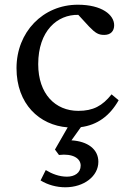

<svg xmlns="http://www.w3.org/2000/svg" viewBox="-20 -532 531 814"><path d="M257 262C336 262 397 215 397 154C397 100 351 67 283 63L323 7C392 -2 445 -40 483 -107L453 -132C414 -83 375 -62 312 -62C215 -62 142 -133 142 -260C142 -401 223 -471 312 -469L358 -419C385 -391 398 -384 422 -384C450 -384 464 -401 464 -425C464 -469 412 -512 310 -512C162 -512 50 -396 50 -243C50 -91 147 -1 267 8L213 102L230 125C288 118 322 139 322 170C322 201 296 217 264 217C231 217 200 205 174 189L152 233C183 252 220 262 257 262Z"/></svg>

Font: TPK Tissa Web Quiz
Style: Regular
Weight: 400
Designer: Jacques Le Bailly, Suppakit Chalermlarp | Katatrad Co.,Ltd.
Foundry: Jacques Le Bailly, Cadson Demak Co.,Ltd.
Version: Version 5.000;Glyphs 3.1.2 (3151)